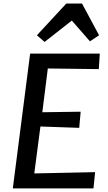

<svg xmlns="http://www.w3.org/2000/svg" viewBox="-20 -1044 601 1064"><path d="M51 0 147 -747H533L527.5 -661L245 -664.5L214.5 -422L427 -425L419 -335.5L204 -343L170 -83L507 -90L498 0ZM227 -811.5 184.5 -848.5 347.5 -1024.5H434.5L529 -848.5L478.5 -815L378 -930Z"/></svg>

Font: Merriweather Sans Italic
Style: Regular
Weight: 400
Italic angle: -7.5°
Designer: Eben Sorkin
Foundry: Eben Sorkin
Version: Version 1.008; ttfautohint (v1.7.19-72a1) -l 8 -r 50 -G 200 